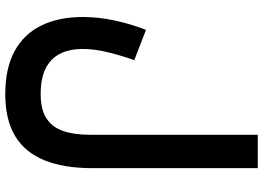

<svg xmlns="http://www.w3.org/2000/svg" viewBox="-150 -572 964 703"><g transform="rotate(90 331.5 -220.0)"><path d="M595.2 -76.5V-682.3H473V-67.7Q473 -10.5 459.2 29.9Q445.5 70.3 412.9 91.4Q380.3 112.6 324 112.6Q267.3 112.6 230.8 94.7Q194.3 76.7 176.5 42.2Q158.8 7.6 158.8 -41.5Q158.8 -85.3 171.4 -135.8Q183.9 -186.3 199.8 -230.2L89 -273Q67.2 -218 54.5 -158.1Q41.7 -98.2 41.7 -42.4Q41.7 46.5 72.9 110.2Q104 173.9 166.8 208.1Q229.5 242.2 324 242.2Q418.7 242.2 478.6 205.5Q538.4 168.8 566.8 97.7Q595.2 26.5 595.2 -76.5Z"/></g></svg>

Font: Vazirmatn NL
Style: Regular
Weight: 400
Designer: Saber Rastikerdar
Foundry: Saber Rastikerdar
Version: Version 33.003